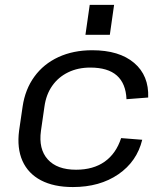

<svg xmlns="http://www.w3.org/2000/svg" viewBox="-20 -752 658 780"><path d="M276.1 7.9Q198.6 7.9 146.4 -19.5Q94.2 -46.9 71.2 -98.5Q48.3 -150.1 57.6 -221.4L71.8 -318.6Q82.1 -389.1 119.6 -440.6Q157 -492.2 217.4 -520.1Q277.7 -547.9 354.4 -547.9Q464.5 -547.9 525 -496.4Q585.4 -445 582 -355.8L493.9 -349Q491.2 -412.7 454.8 -445.1Q418.4 -477.5 346.7 -477.5Q296.5 -477.5 256.7 -458.1Q217 -438.8 192.2 -403.4Q167.3 -368 160.6 -319.2L146.4 -220.8Q136.1 -146.6 173.9 -104.6Q211.7 -62.5 289 -62.5Q359 -62.5 405.3 -95.3Q451.6 -128.1 472.1 -191L557.8 -184.2Q536.3 -95.9 460.9 -44Q385.4 7.9 276.1 7.9ZM443.5 -732.3 426.2 -610.6H327.1L344.5 -732.3Z"/></svg>

Font: Pathway Extreme 8pt Thin
Style: Italic
Weight: 100
Italic angle: -8°
Designer: Eduardo Rodriguez Tunni
Foundry: Eduardo Rodriguez Tunni
Version: Version 1.000